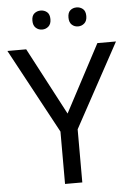

<svg xmlns="http://www.w3.org/2000/svg" viewBox="-60 -953 686 997"><g transform="rotate(-5 283.0 -454.0)"><path d="M283 -363 469 -714H566L328 -277V0H238V-273L0 -714H98ZM143 -859Q143 -885 157 -896.5Q171 -908 190 -908Q209 -908 223 -896.5Q237 -885 237 -859Q237 -834 223 -821.5Q209 -809 190 -809Q171 -809 157 -821.5Q143 -834 143 -859ZM331 -859Q331 -885 344.5 -896.5Q358 -908 377 -908Q396 -908 410 -896.5Q424 -885 424 -859Q424 -834 410 -821.5Q396 -809 377 -809Q358 -809 344.5 -821.5Q331 -834 331 -859Z"/></g></svg>

Font: Noto Sans Masaram Gondi
Style: Regular
Weight: 400
Designer: Ek Type & Mukund Gokhale
Foundry: Ek Type
Version: Version 1.004; ttfautohint (v1.8.4.7-5d5b)